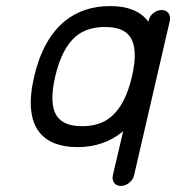

<svg xmlns="http://www.w3.org/2000/svg" viewBox="-20 -482 600 633"><path d="M468 -412Q468 -412 468.5 -411Q469 -410 469 -410L470 -414Q473 -429 486 -439Q499 -449 513 -449Q527 -449 535 -439Q543 -429 540 -414Q540 -414 422 96Q422 96 422 97Q418 111 405.5 121Q393 131 378.5 131Q364 131 356.5 121Q349 111 352 97Q352 96 352 96L386 -49Q385 -49 384.5 -48Q384 -47 383 -47Q322 3 235 3Q148 3 109 -47Q64 -106 92.5 -229Q121 -352 193 -412Q255 -462 342.5 -462Q430 -462 468 -412ZM326 -393Q268 -393 231 -363Q184 -324 162 -229.5Q140 -135 170 -96Q193 -66 251 -66Q309 -66 345 -96Q393 -135 415 -229.5Q437 -324 407 -363Q385 -393 326 -393Z"/></svg>

Font: Brass Mono
Style: Italic
Weight: 400
Italic angle: -13°
Monospace: yes
Version: Version 1.100; ttfautohint (v1.8.3) -l 8 -r 50 -G 200 -x 14 